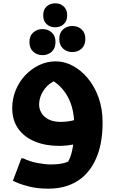

<svg xmlns="http://www.w3.org/2000/svg" viewBox="-20 -886 698 1167"><path d="M274.4 260.7Q209.2 260.7 160.8 248.7Q112.3 236.7 85.3 224.7Q58.4 212.7 58.4 212.7L110 76.3H120.8Q163 96.6 209.3 105Q255.6 113.5 287.6 113.5Q332.4 113.5 364.4 106.2Q396.4 99 424.6 78.2L378.1 120.3Q394.9 99.6 406.9 69Q418.9 38.4 425 -9Q431.1 -56.4 431.1 -128.5Q431.1 -174 421.8 -216.4Q412.6 -258.8 392.8 -296Q373 -333.2 342.7 -362.8Q312.5 -392.5 270.2 -411.1L353.4 -409.8Q287 -392.1 252.4 -346.5Q217.8 -300.8 217.8 -249.1Q217.8 -224 231.9 -199.9Q245.9 -175.7 274.9 -160.5Q303.8 -145.2 349.4 -145.2Q369.8 -145.2 393.2 -148.2Q416.6 -151.1 439.1 -158.2L443 -12.3Q416.8 -5.2 390 -2.2Q363.3 0.7 339.2 0.7Q256.7 0.7 192.2 -25.8Q127.7 -52.2 91 -103.6Q54.4 -155 54.4 -228.9Q54.4 -286.8 75.6 -338.3Q96.8 -389.7 133.7 -428.8Q170.7 -467.8 218.3 -490.5Q265.9 -513.1 319.1 -513.1Q371.2 -513.1 421.6 -486.6Q471.9 -460 513.1 -411Q554.3 -361.9 579 -293.6Q603.6 -225.2 603.6 -141.3Q603.6 -11.3 563.5 78.7Q523.4 168.7 450 214.7Q376.5 260.7 274.4 260.7ZM315.4 -720.1Q284.4 -720.1 263.4 -739.3Q242.5 -758.5 242.5 -793Q242.5 -827.5 263.4 -846.7Q284.4 -865.9 315.4 -865.9Q346.5 -865.9 367.4 -846.7Q388.3 -827.5 388.3 -793Q388.3 -758.5 367.4 -739.3Q346.5 -720.1 315.4 -720.1ZM419.5 -569.6Q386.7 -569.6 363.5 -590.5Q340.3 -611.5 340.3 -649.2Q340.3 -686.8 363.5 -707.4Q386.7 -728 419.9 -728Q453 -728 475.9 -707.4Q498.7 -686.8 498.7 -649.2Q498.7 -611.5 476 -590.5Q453.2 -569.6 419.5 -569.6ZM238.1 -550.8Q205.3 -550.8 182.1 -571.7Q158.9 -592.7 158.9 -630.4Q158.9 -668 182.1 -688.6Q205.3 -709.2 238.5 -709.2Q271.6 -709.2 294.5 -688.6Q317.3 -668 317.3 -630.4Q317.3 -592.7 294.6 -571.7Q271.8 -550.8 238.1 -550.8Z"/></svg>

Font: Kufam
Style: Regular
Weight: 400
Designer: Wael Morcos, Artur Schmal
Foundry: Original Type
Version: Version 1.301; ttfautohint (v1.8.3)